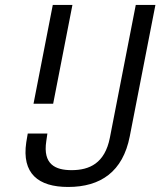

<svg xmlns="http://www.w3.org/2000/svg" viewBox="-20 -750 660 782"><path d="M196.5 -327.5 275 -730H195L116.5 -327.5ZM93 -206 87 -170.5C68 -43.5 135.5 11.5 257.5 11.5C390 11.5 480.5 -51 508.5 -194.5L613 -730H533L427.5 -189C407 -85 344.5 -57 271.5 -57C205.5 -57 154 -80.5 168.5 -175L173 -206Z"/></svg>

Font: Monaspace Neon Light
Style: Italic
Weight: 300
Italic angle: -11°
Designer: Riley Cran & the Lettermatic Team
Foundry: Lettermatic
Version: Version 1.200 (Monaspace Neon)